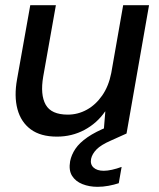

<svg xmlns="http://www.w3.org/2000/svg" viewBox="-20 -516 614 742"><path d="M200 12Q137 12 99 -16Q61 -44 47.5 -94Q34 -144 46 -210L97 -496H196L147 -220Q135 -150 156.5 -111.5Q178 -73 242 -73Q281 -73 315.5 -92Q350 -111 375 -147Q400 -183 410 -234L456 -496H556L469 0H380L387 -85H386Q355 -40 306.5 -14Q258 12 200 12ZM357 206Q325 206 298.5 195.5Q272 185 258.5 163.5Q245 142 251 107Q256 82 271.5 59Q287 36 318 14.5Q349 -7 399 -27L454 -49L469 0L409 27Q370 44 353 61.5Q336 79 332 98Q328 119 341.5 131.5Q355 144 381 144Q395 144 413 140Q431 136 450 129L439 192Q421 198 399.5 202Q378 206 357 206Z"/></svg>

Font: DM Sans 28pt Medium
Style: Italic
Weight: 500
Italic angle: -10°
Version: Version 4.004;gftools[0.9.30]